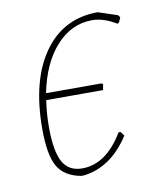

<svg xmlns="http://www.w3.org/2000/svg" viewBox="-61 -505 456 559"><g transform="rotate(-10 167.5 -225.5)"><path d="M241 -230H73Q67 -193 67 -151Q67 -80 84.5 -48Q102 -16 142 -16Q213 -16 264 -101H270L279 -89Q225 -5 143 5H135Q86 -4 66.5 -38Q47 -72 47 -149Q47 -292 105 -374Q163 -456 265 -456L322 -437L327 -430L321 -416L316 -413Q278 -436 245 -436Q183 -436 138 -386Q93 -336 76 -250H240L244 -247Z"/></g></svg>

Font: Alegreya Sans Thin
Style: Italic
Weight: 100
Italic angle: -7°
Designer: Juan Pablo del Peral
Foundry: Huerta Tipografica
Version: Version 2.007